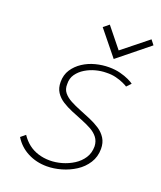

<svg xmlns="http://www.w3.org/2000/svg" viewBox="-134 -784 742 886"><g transform="rotate(20 237.0 -341.0)"><path d="M474 -676 456 -699 331 -599 252 -697 225 -675 323 -554ZM420 -454 440 -475Q433 -481 415 -489.5Q397 -498 372 -504.5Q347 -511 316 -511Q284 -511 251 -502.5Q218 -494 190.5 -476Q163 -458 146 -432Q129 -406 129 -371Q129 -341 142.5 -320.5Q156 -300 178 -286Q200 -272 226.5 -261Q253 -250 279.5 -239.5Q306 -229 328 -217Q350 -205 363.5 -187.5Q377 -170 378 -145Q378 -112 362 -87.5Q346 -63 320 -46.5Q294 -30 264 -21.5Q234 -13 205 -13Q175 -13 148 -21.5Q121 -30 100 -46.5Q79 -63 63 -87L40 -68Q65 -27 107.5 -5Q150 17 201 17Q236 17 272.5 6.5Q309 -4 340 -24Q371 -44 390.5 -74.5Q410 -105 410 -144Q410 -174 396.5 -195.5Q383 -217 361 -231.5Q339 -246 312 -257.5Q285 -269 258.5 -279.5Q232 -290 209.5 -302Q187 -314 173.5 -330.5Q160 -347 161 -372Q160 -400 174.5 -420.5Q189 -441 212 -455Q235 -469 261.5 -476Q288 -483 313 -483Q339 -484 360.5 -478.5Q382 -473 397.5 -466Q413 -459 420 -454Z"/></g></svg>

Font: Advent Pro ExtraLight
Style: Italic
Weight: 250
Italic angle: -12°
Version: Version 3.000